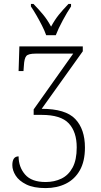

<svg xmlns="http://www.w3.org/2000/svg" viewBox="-20 -951 517 981"><path d="M216 -771Q208 -794 194.5 -820.5Q181 -847 166 -873Q151 -899 138 -918V-931H151Q180 -901 201 -875.5Q222 -850 241 -815Q260 -850 280.5 -875.5Q301 -901 330 -931H343V-918Q324 -890 301 -847.5Q278 -805 265 -771ZM213 10Q152 10 114.5 -8.5Q77 -27 60 -54Q43 -81 43 -107Q43 -152 75 -152Q75 -98 108 -59.5Q141 -21 213 -21Q258 -21 294 -38.5Q330 -56 351 -95Q372 -134 372 -198Q372 -277 331.5 -320.5Q291 -364 193 -364H152V-392L354 -677H162Q125 -677 114.5 -665Q104 -653 102 -615L100 -588H75L79 -714H403V-689L193 -395Q315 -395 364.5 -343Q414 -291 414 -197Q414 -127 388 -81Q362 -35 316.5 -12.5Q271 10 213 10Z"/></svg>

Font: Noto Serif Condensed ExtraLight
Style: Regular
Weight: 200
Width: 3
Designer: Monotype Design Team
Foundry: Monotype Imaging Inc.
Version: Version 2.013; ttfautohint (v1.8.4.7-5d5b)